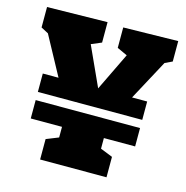

<svg xmlns="http://www.w3.org/2000/svg" viewBox="-105 -809 881 908"><g transform="rotate(15 335.5 -355.0)"><path d="M657 -710V-610L621 -593L515 -396H589V-306H78V-396H155L52 -586L16 -605V-705L311 -710V-610L261 -589L349 -396L439 -582L389 -605V-705ZM231 -176H78V-266H589V-176H436V-124L496 -100V0H171V-100L231 -124Z"/></g></svg>

Font: Bitter Pro Black
Style: Regular
Weight: 900
Designer: Sol Matas, and Bitter project Authors
Foundry: Sol Matas
Version: Version 1.010